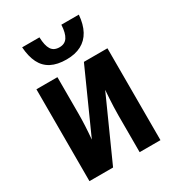

<svg xmlns="http://www.w3.org/2000/svg" viewBox="-184 -880 903 990"><g transform="rotate(-30 267.5 -385.5)"><path d="M181.2 -546.9V-330.1Q181.2 -311.5 180.7 -294.2Q180.2 -276.9 179.4 -259.3Q178.7 -241.7 177.2 -222.2Q175.8 -202.6 173.8 -179.2L338.9 -546.9H479V0H355V-220.2Q355 -244.1 356 -268.3Q356.9 -292.5 358.4 -317.1Q359.9 -341.8 361.8 -367.2L196.8 0H56.2V-546.9ZM438 -771Q433.6 -715.3 413.1 -677.7Q392.6 -640.1 356.4 -621.1Q320.3 -602.1 268.6 -602.1Q214.4 -602.1 178.2 -620.8Q142.1 -639.6 123.3 -677.2Q104.5 -714.8 100.6 -771H203.6Q205.1 -721.7 220 -698.2Q234.9 -674.8 268.6 -674.8Q300.3 -674.8 315.9 -698.5Q331.5 -722.2 334 -771Z"/></g></svg>

Font: Open Sans Condensed
Style: Regular
Weight: 400
Width: 3
Designer: Monotype Design Team
Foundry: Monotype Imaging Inc.
Version: Version 3.000